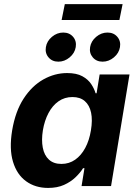

<svg xmlns="http://www.w3.org/2000/svg" viewBox="-20 -910 671 939"><path d="M215.4 9.1Q152.8 9.1 107.7 -23.5Q62.6 -56 43.6 -118.8Q24.5 -181.6 39.4 -272.2Q55.1 -365.7 95.7 -428Q136.3 -490.2 192 -521.5Q247.7 -552.7 308.2 -552.7Q354.4 -552.7 382.6 -537.2Q410.8 -521.8 425.9 -498.9Q441.1 -476 447.4 -454H452.4L467.3 -545.9H613.4L523.1 0H378.9L393.1 -87.4H386.2Q372.2 -64.9 349.1 -42.8Q326 -20.6 293 -5.7Q260 9.1 215.4 9.1ZM280.4 -108.3Q318.1 -108.3 347.6 -129Q377.1 -149.7 396.9 -186.6Q416.8 -223.5 424.7 -272.7Q433.1 -322.4 425.5 -358.9Q417.8 -395.4 394.9 -415.4Q372 -435.4 334.3 -435.4Q295.8 -435.4 266.1 -414.5Q236.4 -393.6 217.1 -357Q197.7 -320.4 189.7 -272.7Q182 -224.8 189.3 -187.5Q196.5 -150.3 219.4 -129.3Q242.3 -108.3 280.4 -108.3ZM481.8 -608.4Q451.6 -608.4 433.8 -629.3Q415.9 -650.2 420.7 -679.7Q425.6 -709.2 450.5 -730Q475.4 -750.8 505.6 -750.8Q535.9 -750.8 553.7 -730Q571.6 -709.2 566.8 -679.7Q561.9 -650.2 537 -629.3Q512 -608.4 481.8 -608.4ZM265.4 -608.4Q235.2 -608.4 217.4 -629.3Q199.5 -650.2 204.4 -679.7Q209.2 -709.2 234.1 -730Q259 -750.8 289.2 -750.8Q319.5 -750.8 337.4 -730Q355.2 -709.2 350.4 -679.7Q345.6 -650.2 320.6 -629.3Q295.6 -608.4 265.4 -608.4ZM579.6 -889.9 563.9 -812.1H281.3L297 -889.9Z"/></svg>

Font: Inter
Style: Italic
Weight: 400
Italic angle: -9.3988°
Designer: Rasmus Andersson
Foundry: rsms
Version: Version 4.001;git-66647c0bb